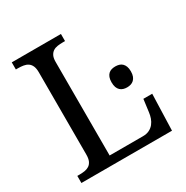

<svg xmlns="http://www.w3.org/2000/svg" viewBox="-164 -849 951 984"><g transform="rotate(-30 311.5 -357.0)"><path d="M38.1 0V-42H50.8Q67.9 -42 82.8 -44.4Q97.7 -46.9 108.9 -54.4Q120.1 -62 126.5 -76.2Q132.8 -90.3 132.8 -113.8V-600.1Q132.8 -623.5 126.5 -637.7Q120.1 -651.9 108.9 -659.4Q97.7 -667 82.8 -669.4Q67.9 -671.9 50.8 -671.9H38.1V-713.9H329.1V-671.9H315.9Q299.3 -671.9 284.4 -669.7Q269.5 -667.5 258.3 -660.2Q247.1 -652.8 240.5 -639.4Q233.9 -626 233.9 -604V-49.8H431.2Q453.6 -49.8 469.5 -57.9Q485.4 -65.9 495.6 -78.9Q505.9 -91.8 511.5 -107.9Q517.1 -124 519 -140.1L528.8 -214.8H581.1L574.2 0ZM429.7 -369.1Q429.7 -386.7 434.1 -398.4Q438.5 -410.2 446.3 -417.5Q454.1 -424.8 464.4 -427.7Q474.6 -430.7 486.8 -430.7Q498.5 -430.7 508.8 -427.7Q519 -424.8 526.9 -417.5Q534.7 -410.2 539.3 -398.4Q543.9 -386.7 543.9 -369.1Q543.9 -351.6 539.3 -339.8Q534.7 -328.1 526.9 -320.8Q519 -313.5 508.8 -310.3Q498.5 -307.1 486.8 -307.1Q474.6 -307.1 464.4 -310.3Q454.1 -313.5 446.3 -320.8Q438.5 -328.1 434.1 -339.8Q429.7 -351.6 429.7 -369.1Z"/></g></svg>

Font: Noto Serif
Style: Regular
Weight: 400
Designer: Monotype Design team
Foundry: Monotype Imaging Inc.
Version: Version 1.02